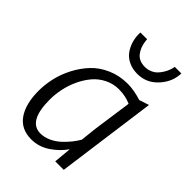

<svg xmlns="http://www.w3.org/2000/svg" viewBox="-235 -910 1021 1021"><g transform="rotate(45 276.0 -399.0)"><path d="M347.7 -637.2Q311 -637.2 282.5 -650.6Q253.9 -664.1 237.1 -686.8Q220.2 -709.5 211.7 -736.8Q203.1 -764.2 203.1 -794.4Q203.1 -801.8 203.6 -804.7H253.9Q253.9 -797.4 255.4 -790Q260.3 -749 282.7 -720.5Q305.2 -691.9 350.1 -691.9Q370.6 -691.9 388.7 -699.7Q406.7 -707.5 418.7 -719.7Q430.7 -731.9 440.2 -747.6Q449.7 -763.2 454.6 -777.1Q459.5 -791 461.9 -804.7H511.2Q511.7 -797.9 510.3 -789.1Q503.9 -731 458.5 -684.1Q413.1 -637.2 347.7 -637.2ZM367.7 0 377 -98.6V-100.1Q346.2 -55.7 298.3 -23.9Q250.5 7.8 194.8 7.8Q117.7 7.8 78.6 -48.6Q39.6 -105 39.6 -202.6Q39.6 -250 50.8 -299.1Q62 -348.1 86.9 -396Q111.8 -443.8 147 -481.2Q182.1 -518.6 234.4 -541.5Q286.6 -564.5 348.6 -564.5Q396 -564.5 453.1 -546.4L508.3 -564.5L431.6 0ZM207 -48.8Q235.8 -48.8 264.9 -62Q293.9 -75.2 316.9 -96.4Q339.8 -117.7 356.9 -138.9Q374 -160.2 386.2 -181.6L396 -272L427.2 -492.2Q386.2 -510.7 336.9 -510.7Q294.4 -510.7 257.6 -492.4Q220.7 -474.1 194.8 -443.6Q168.9 -413.1 150.6 -374Q132.3 -335 123.5 -293.5Q114.7 -252 114.7 -211.4Q114.7 -48.8 207 -48.8Z"/></g></svg>

Font: HaufeMerriweatherSansLt
Style: Italic
Weight: 300
Designer: Eben Sorkin ( eben@eyebytes.com )
Foundry: Eben Sorkin
Version: Version 1.56